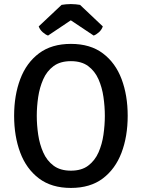

<svg xmlns="http://www.w3.org/2000/svg" viewBox="-20 -912 698 945"><path d="M161 -342Q161 -296.5 168 -249.2Q175 -202 192.8 -161.8Q210.5 -121.5 243.5 -96.8Q276.5 -72 329 -72Q381.5 -72 414.2 -96.8Q447 -121.5 464.8 -161.8Q482.5 -202 489.2 -249.2Q496 -296.5 496 -342Q496 -387.5 489.2 -434.5Q482.5 -481.5 464.8 -521.8Q447 -562 414.2 -586.5Q381.5 -611 329 -611Q276.5 -611 243.5 -586.5Q210.5 -562 192.8 -521.8Q175 -481.5 168 -434.5Q161 -387.5 161 -342ZM49.5 -342Q49.5 -443 79.8 -523Q110 -603 172 -649.5Q234 -696 329 -696Q424.5 -696 486.5 -649.2Q548.5 -602.5 578.5 -522.5Q608.5 -442.5 608.5 -342Q608.5 -240.5 578 -160.2Q547.5 -80 485.8 -33.5Q424 13 329 13Q233.5 13 171.5 -34Q109.5 -81 79.5 -161.2Q49.5 -241.5 49.5 -342ZM374 -888 486 -782Q480.5 -765.5 466.8 -753.2Q453 -741 441 -737L328.5 -812L216.5 -737Q204.5 -741 190.5 -753.2Q176.5 -765.5 170.5 -782L283 -888Q292 -889.5 304 -890.8Q316 -892 328.5 -892Q341 -892 352.8 -890.8Q364.5 -889.5 374 -888Z"/></svg>

Font: Signika
Style: Regular
Weight: 400
Designer: Anna Giedry
Foundry: Anna Giedry
Version: Version 2.001